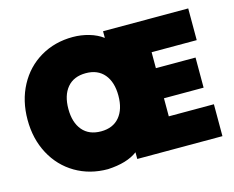

<svg xmlns="http://www.w3.org/2000/svg" viewBox="-101 -868 1252 1028"><g transform="rotate(-15 524.5 -354.0)"><path d="M29.8 -354Q29.8 -460 74.5 -543.5Q119.1 -627 198.5 -673.6Q277.8 -720.2 377.9 -720.2Q423.8 -720.2 467.5 -707.5Q511.2 -694.8 543 -670.9V-708H1015.1V-532.2H765.1V-443.8H984.9V-276.9H765.1V-176.8H1015.1V0H543V-37.1Q484.9 6.8 377.9 12.2Q277.8 12.2 198.5 -34.4Q119.1 -81.1 74.5 -164.6Q29.8 -248 29.8 -354ZM255.9 -354Q255.9 -278.8 292 -235.8Q328.1 -192.9 395 -192.9Q460.9 -192.9 497.1 -235.8Q533.2 -278.8 533.2 -354Q533.2 -429.2 497.1 -472.2Q460.9 -515.1 395 -515.1Q328.1 -515.1 292 -472.2Q255.9 -429.2 255.9 -354Z"/></g></svg>

Font: Poppins Black
Style: Regular
Weight: 900
Designer: Ninad Kale (Devanagari), Jonny Pinhorn (Latin)
Foundry: Indian Type Foundry
Version: 4.004